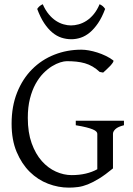

<svg xmlns="http://www.w3.org/2000/svg" viewBox="-20 -862 623 897"><path d="M508.8 -580.1Q512.2 -577.6 507.8 -570.6Q503.4 -563.5 495.4 -554.7Q487.3 -545.9 477.8 -537.4Q468.3 -528.8 461.9 -522.9L445.8 -525.9Q429.7 -541 412.6 -551Q395.5 -561 376.7 -566.4Q357.9 -571.8 336.9 -574Q315.9 -576.2 292 -576.2Q279.8 -576.2 261.5 -570.6Q243.2 -564.9 222.9 -552.5Q202.6 -540 182.6 -519.8Q162.6 -499.5 146.2 -470Q129.9 -440.4 119.9 -401.1Q109.9 -361.8 109.9 -311Q109.9 -243.2 127.9 -192.9Q146 -142.6 175.3 -109.6Q204.6 -76.7 241.2 -60.3Q277.8 -43.9 314.9 -43.9Q350.6 -43.9 380.6 -51Q410.6 -58.1 434.6 -71.3V-236.8Q434.6 -242.2 429.9 -247.3Q425.3 -252.4 413.8 -257.3Q402.3 -262.2 383.1 -267.1Q363.8 -272 334 -276.9V-297.9H559.1V-276.9Q531.2 -270 519.5 -259Q507.8 -248 507.8 -236.8V-75.2Q471.7 -45.4 443.1 -27.8Q414.6 -10.3 390.6 -0.7Q366.7 8.8 345.2 11.7Q323.7 14.6 301.8 14.6Q252.4 14.6 204.6 -3.7Q156.7 -22 118.9 -59.3Q81.1 -96.7 57.6 -152.6Q34.2 -208.5 34.2 -284.2Q34.2 -365.2 59.8 -429.4Q85.4 -493.7 129.9 -538.3Q174.3 -583 233.6 -606.4Q293 -629.9 359.9 -629.9Q376 -629.9 395.3 -626.5Q414.6 -623 434.6 -616.7Q454.6 -610.4 473.9 -601.1Q493.2 -591.8 508.8 -580.1ZM471.2 -820.3Q456.5 -780.8 438.2 -753.9Q419.9 -727.1 399.7 -710.2Q379.4 -693.4 357.4 -686Q335.4 -678.7 313.5 -678.7Q289.6 -678.7 267.1 -686Q244.6 -693.4 224.4 -710.2Q204.1 -727.1 186.3 -753.9Q168.5 -780.8 153.8 -820.3Q159.7 -829.1 165.5 -833.7Q171.4 -838.4 179.7 -842.3Q191.9 -814.5 207.8 -795.4Q223.6 -776.4 241.2 -764.9Q258.8 -753.4 277.1 -748.3Q295.4 -743.2 311.5 -743.2Q328.6 -743.2 347.4 -748.3Q366.2 -753.4 384 -764.9Q401.9 -776.4 417.7 -795.4Q433.6 -814.5 445.3 -842.3Q453.6 -838.4 459.5 -833.7Q465.3 -829.1 471.2 -820.3Z"/></svg>

Font: Gentium Unicode
Style: Regular
Weight: 400
Version: Version 1.009